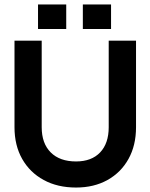

<svg xmlns="http://www.w3.org/2000/svg" viewBox="-20 -833 674 861"><path d="M351.5 -813H478V-703H351.5ZM150.5 -813H277V-703H150.5ZM45 -650.5H167V-262.5Q167 -190 207.5 -149.5Q248 -109 321 -109Q390.5 -109 429 -149.5Q467.5 -190 467.5 -262.5V-650.5H590V-262.5Q590 -181 556.2 -120.2Q522.5 -59.5 462 -25.8Q401.5 8 321 8Q238 8 176 -25.8Q114 -59.5 79.5 -120.2Q45 -181 45 -262.5Z"/></svg>

Font: Overused Grotesk SemiBold
Style: Regular
Weight: 610
Version: Version 0.004